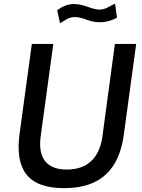

<svg xmlns="http://www.w3.org/2000/svg" viewBox="-20 -971 739 1001"><path d="M690 -742H579L514 -260C498 -141 429 -87 328 -87C228 -87 176 -142 192 -260L258 -742H146L82 -273C58 -92 120 10 314 10C508 10 600 -91 625 -265ZM580 -951C555 -943 534 -921 499 -921C457 -921 420 -950 366 -950C330 -950 304 -936 278 -918L293 -850C319 -864 335 -882 371 -882C416 -882 443 -855 499 -855C538 -855 569 -867 590 -879Z"/></svg>

Font: Cheyenne Sans Medium
Style: Italic
Weight: 500
Italic angle: -8.13011°
Designer: The Public Sans project authors (U.S. Web Design System), Libre Franklin designed by Pablo Impallari and Rodrigo Fuenzal
Foundry: The Cheyenne Sans Project Authors
Version: Version 2.007